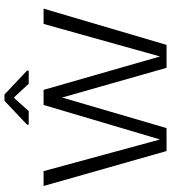

<svg xmlns="http://www.w3.org/2000/svg" viewBox="28 -810 782 879"><g transform="rotate(-90 419.5 -371.0)"><path d="M600 -30 447 -563H378L220 -30L75 -563H7L167 0H272L412 -478L548 0H653L819 -563H749ZM288 -631H350L410 -698H413L475 -631H535V-639L426 -742H397L288 -639Z"/></g></svg>

Font: OSH Darker Grotesque Medium
Style: Regular
Weight: 500
Designer: Gabriel Lam
Foundry: TypeRant
Version: Version 1.000;Glyphs 3.1.1 (3148)